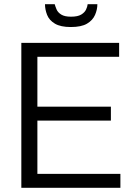

<svg xmlns="http://www.w3.org/2000/svg" viewBox="-20 -889 636 909"><path d="M81 0V-686H544V-620H157V-384H505V-318H157V-66H550V0ZM315 -761Q267 -761 240 -777Q213 -793 203 -818.5Q193 -844 193 -869H239Q242 -858 248 -844Q254 -830 270 -820Q286 -810 316 -810Q348 -810 364.5 -820Q381 -830 387.5 -844Q394 -858 395 -869H441Q441 -844 430 -818.5Q419 -793 392 -777Q365 -761 315 -761Z"/></svg>

Font: Archivo SemiCondensed Light
Style: Regular
Weight: 300
Width: 4
Designer: Hector Gatti
Foundry: Omnibus-Type
Version: Version 2.001